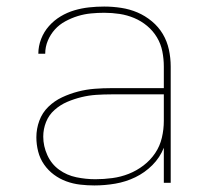

<svg xmlns="http://www.w3.org/2000/svg" viewBox="-20 -558 640 586"><path d="M268 8Q247 8 225 5.5Q203 3 182.5 -4.5Q162 -12 144.5 -25Q127 -38 114.5 -56Q102 -74 96.5 -95.5Q91 -117 91 -139Q91 -165 100 -189.5Q109 -214 127.5 -232Q146 -250 169.5 -261Q193 -272 218 -278.5Q243 -285 268.5 -287Q294 -289 320 -289H480V-355Q480 -378 475.5 -401Q471 -424 459 -444Q447 -464 429 -479Q411 -494 389.5 -503Q368 -512 345 -515.5Q322 -519 298 -519Q278 -519 257.5 -517Q237 -515 217.5 -509Q198 -503 179.5 -493Q161 -483 147.5 -468Q134 -453 126 -434Q118 -415 118 -394H97Q97 -417 105.5 -439Q114 -461 129.5 -478.5Q145 -496 165 -508Q185 -520 207 -526.5Q229 -533 252 -535.5Q275 -538 298 -538Q324 -538 350 -534Q376 -530 399.5 -520Q423 -510 443.5 -493Q464 -476 477 -454Q490 -432 495.5 -406.5Q501 -381 501 -355V0H480V-107Q468 -77 445 -54Q422 -31 393 -17Q364 -3 332 2.5Q300 8 268 8ZM271 -11Q297 -11 323 -14.5Q349 -18 373 -27.5Q397 -37 418 -53Q439 -69 453.5 -90.5Q468 -112 474 -137.5Q480 -163 480 -189V-270H320Q297 -270 274 -268.5Q251 -267 228.5 -261.5Q206 -256 185 -247Q164 -238 146.5 -222.5Q129 -207 120.5 -185.5Q112 -164 112 -141Q112 -112 124.5 -84.5Q137 -57 160.5 -40Q184 -23 213 -17Q242 -11 271 -11Z"/></svg>

Font: Iosevka Curly Thin Extended
Style: Regular
Weight: 100
Width: 7
Monospace: yes
Designer: Belleve Invis
Foundry: Belleve Invis
Version: Version 11.1.0; ttfautohint (v1.8.3)